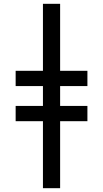

<svg xmlns="http://www.w3.org/2000/svg" viewBox="-20 -843 540 1006"><path d="M205 143V-208H62V-288H205V-392H62V-472H205V-823H295V-472H438V-392H295V-288H438V-208H295V143Z"/></svg>

Font: Iosevka Term Medium
Style: Regular
Weight: 500
Monospace: yes
Designer: Belleve Invis
Foundry: Belleve Invis
Version: Version 26.3.1